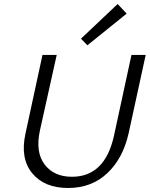

<svg xmlns="http://www.w3.org/2000/svg" viewBox="-20 -932 747 958"><path d="M416 -706 384 -739 567 -912 612 -864ZM320 6Q201 6 140.5 -68Q80 -142 107 -265L192 -658H263L179 -280Q156 -173 202.5 -111.5Q249 -50 339 -50Q504 -50 549 -256L636 -658H707L622 -268Q594 -142 515.5 -68Q437 6 320 6Z"/></svg>

Font: EauTest
Style: Italic
Weight: 400
Italic angle: -12°
Designer: Christian Thalmann (Catharsis Fonts)
Version: Version 0.001;PS 000.001;hotconv 1.0.88;makeotf.lib2.5.64775